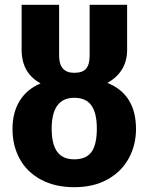

<svg xmlns="http://www.w3.org/2000/svg" viewBox="-20 -762 618 799"><path d="M546 -225Q546 -158 515.5 -102.5Q485 -47 427 -15Q369 17 289 17Q209 17 150.5 -14.5Q92 -46 62 -101Q32 -156 32 -225Q32 -294 62 -342.5Q92 -391 149 -415Q70 -458 70 -555V-742H226V-530Q226 -459 289 -459Q324 -459 338.5 -476.5Q353 -494 353 -530V-742H509V-555Q509 -463 427 -417Q546 -369 546 -225ZM383 -227Q383 -291 360.5 -323Q338 -355 289 -355Q195 -355 195 -226Q195 -162 218 -130.5Q241 -99 289 -99Q339 -99 361 -130Q383 -161 383 -227Z"/></svg>

Font: FiraGOUPP
Style: Bold
Weight: 700
Designer: bBox Type
Foundry: bBox Type GmbH
Version: Version 1.001